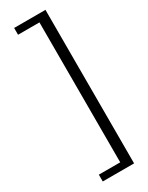

<svg xmlns="http://www.w3.org/2000/svg" viewBox="-239 -822 771 1003"><g transform="rotate(-30 146.0 -321.0)"><path d="M243 142H54V101H183V-743H54V-784H243Z"/></g></svg>

Font: Baskervville Medium
Style: Regular
Weight: 500
Version: Version 1.100